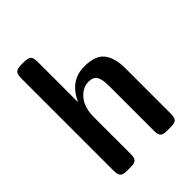

<svg xmlns="http://www.w3.org/2000/svg" viewBox="-203 -791 889 889"><g transform="rotate(-45 241.5 -347.0)"><path d="M54.2 -44.9V-648.9Q54.2 -675.8 63.7 -684.8Q73.2 -693.8 99.1 -693.8H118.2Q145 -693.8 153.6 -684.3Q162.1 -674.8 162.1 -649.9V-387.2H163.1Q207 -481.9 298.8 -481.9Q299.3 -481.9 299.8 -481.9Q371.6 -481.9 399.9 -445.6Q428.2 -409.2 428.2 -341.8V-43.9Q428.2 -18.1 419.2 -9Q410.2 0 383.8 0H360.8Q334 0 325.4 -9.5Q316.9 -19 316.9 -43.9V-337.9Q316.9 -380.9 305.4 -399.4Q293.9 -418 263.2 -418Q224.1 -418 194.6 -382.6Q165 -347.2 165 -283.2V-43.9Q165 -18.1 156 -9Q147 0 121.1 0H99.1Q72.3 0 63.2 -9.5Q54.2 -19 54.2 -44.9Z"/></g></svg>

Font: CMU Sans Serif Demi Condensed
Style: DemiCondensed
Weight: 600
Width: 3
Version: Version 0.7.0